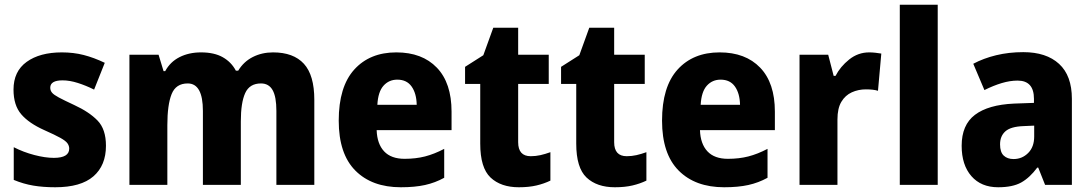

<svg xmlns="http://www.w3.org/2000/svg" viewBox="-20 -780 4605 810"><path d="M427 -165Q427 -82 374 -36Q321 10 213 10Q162 10 120.5 3Q79 -4 38 -21V-159Q79 -138 125 -126Q171 -114 207 -114Q272 -114 272 -153Q272 -165 264.5 -175.5Q257 -186 234.5 -198.5Q212 -211 167 -231Q102 -260 69.5 -298Q37 -336 37 -402Q37 -479 92.5 -519Q148 -559 241 -559Q290 -559 333 -548Q376 -537 422 -515L377 -402Q343 -419 308.5 -430Q274 -441 244 -441Q192 -441 192 -410Q192 -398 199.5 -389Q207 -380 228.5 -368.5Q250 -357 293 -337Q356 -308 391.5 -271.5Q427 -235 427 -165Z M1132 -559Q1218 -559 1262 -511Q1306 -463 1306 -359V0H1146V-312Q1146 -372 1130 -400Q1114 -428 1081 -428Q1033 -428 1014.5 -387.5Q996 -347 996 -268V0H836V-312Q836 -428 772 -428Q722 -428 704 -383Q686 -338 686 -252V0H526V-549H649L670 -480H677Q698 -519 737.5 -539Q777 -559 828 -559Q884 -559 920 -538.5Q956 -518 975 -482H985Q1008 -520 1046.5 -539.5Q1085 -559 1132 -559Z M1652 -559Q1761 -559 1823 -494.5Q1885 -430 1885 -309V-231H1569Q1571 -173 1600.5 -141.5Q1630 -110 1687 -110Q1734 -110 1773 -120Q1812 -130 1854 -152V-30Q1816 -9 1773 0.5Q1730 10 1671 10Q1549 10 1479 -60.5Q1409 -131 1409 -271Q1409 -414 1474.5 -486.5Q1540 -559 1652 -559ZM1656 -444Q1621 -444 1598 -418.5Q1575 -393 1572 -338H1738Q1737 -386 1716.5 -415Q1696 -444 1656 -444Z M2219 -121Q2240 -121 2260 -125.5Q2280 -130 2302 -138V-18Q2275 -5 2243 2.5Q2211 10 2169 10Q2093 10 2049.5 -31Q2006 -72 2006 -174V-426H1942V-498L2019 -547L2061 -663H2166V-549H2295V-426H2166V-180Q2166 -121 2219 -121Z M2624 -121Q2645 -121 2665 -125.5Q2685 -130 2707 -138V-18Q2680 -5 2648 2.5Q2616 10 2574 10Q2498 10 2454.5 -31Q2411 -72 2411 -174V-426H2347V-498L2424 -547L2466 -663H2571V-549H2700V-426H2571V-180Q2571 -121 2624 -121Z M3016 -559Q3125 -559 3187 -494.5Q3249 -430 3249 -309V-231H2933Q2935 -173 2964.5 -141.5Q2994 -110 3051 -110Q3098 -110 3137 -120Q3176 -130 3218 -152V-30Q3180 -9 3137 0.5Q3094 10 3035 10Q2913 10 2843 -60.5Q2773 -131 2773 -271Q2773 -414 2838.5 -486.5Q2904 -559 3016 -559ZM3020 -444Q2985 -444 2962 -418.5Q2939 -393 2936 -338H3102Q3101 -386 3080.5 -415Q3060 -444 3020 -444Z M3647 -559Q3659 -559 3673 -557.5Q3687 -556 3698 -554L3684 -397Q3665 -403 3633 -403Q3601 -403 3573.5 -390.5Q3546 -378 3529.5 -350.5Q3513 -323 3513 -276V0H3353V-549H3474L3497 -460H3505Q3525 -499 3562.5 -529Q3600 -559 3647 -559Z M3936 0H3776V-760H3936Z M4297 -560Q4394 -560 4448 -510.5Q4502 -461 4502 -363V0H4389L4360 -73H4356Q4324 -30 4288 -10Q4252 10 4191 10Q4119 10 4078 -37Q4037 -84 4037 -165Q4037 -253 4093 -295.5Q4149 -338 4258 -343L4342 -346V-363Q4342 -440 4273 -440Q4241 -440 4206 -429.5Q4171 -419 4133 -400L4086 -511Q4129 -534 4182.5 -547Q4236 -560 4297 -560ZM4298 -248Q4244 -246 4221.5 -226Q4199 -206 4199 -171Q4199 -138 4214.5 -123.5Q4230 -109 4256 -109Q4292 -109 4317.5 -134.5Q4343 -160 4343 -204V-250Z"/></svg>

Font: Noto Sans Ethiopic SemiCondensed ExtraBold
Style: Regular
Weight: 800
Width: 4
Designer: Monotype Design Team
Foundry: Monotype Imaging Inc.
Version: Version 2.102; ttfautohint (v1.8.4.7-5d5b)